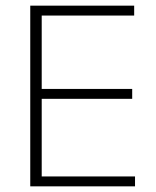

<svg xmlns="http://www.w3.org/2000/svg" viewBox="-20 -659 552 679"><path d="M127.5 0H87V-639H127.5ZM457.5 0H99.5V-35H457.5ZM447.5 -309.5H109.5V-344.5H447.5ZM454.5 -604H98.5V-639H454.5Z"/></svg>

Font: Anek Devanagari ExtraLight
Style: Regular
Weight: 250
Designer: Kailash Malviya (Devanagari) & Yesha Goshar (Latin)
Foundry: Ek Type
Version: Version 1.003